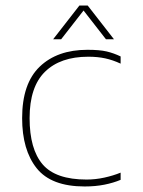

<svg xmlns="http://www.w3.org/2000/svg" viewBox="-20 -664 516 694"><path d="M172 -522 267 -644H297L392 -522H363L282 -626L201 -522ZM286 10Q165 10 112.5 -56Q60 -122 60 -237Q60 -362 123.5 -423Q187 -484 296 -484Q340 -484 365.5 -478Q391 -472 416 -460V-434Q388 -447 360.5 -453Q333 -459 299 -459Q198 -459 142.5 -404.5Q87 -350 87 -237Q87 -125 134 -70Q181 -15 293 -15Q325 -15 357 -22Q389 -29 416 -40V-14Q390 -3 357.5 3.5Q325 10 286 10Z"/></svg>

Font: Kanit Thin
Style: Regular
Weight: 250
Designer: Katatrad Team
Foundry: CadsonDemak
Version: Version 2.000; ttfautohint (v1.8.3)